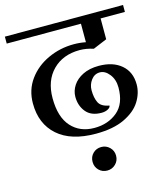

<svg xmlns="http://www.w3.org/2000/svg" viewBox="-127 -691 843 962"><g transform="rotate(-15 294.5 -209.5)"><path d="M564 -198Q564 -153 537.5 -110.5Q511 -68 452.5 -40Q394 -12 304 -12Q175 -12 106 -73Q37 -134 37 -240Q37 -310 75.5 -363Q114 -416 177 -445Q240 -474 311 -474Q343 -474 373 -468V-564H-12V-600H601V-564H475V-456L403 -426Q366 -438 332 -438Q245 -438 192 -384.5Q139 -331 139 -240Q139 -142 184 -92Q229 -42 304 -42Q375 -42 423.5 -82.5Q472 -123 472 -207Q472 -248 450 -276Q428 -304 401 -304Q373 -304 355.5 -280.5Q338 -257 338 -228Q338 -189 350.5 -163.5Q363 -138 405 -131Q405 -121 391 -113.5Q377 -106 358 -106Q304 -106 277.5 -138.5Q251 -171 251 -217Q251 -248 269 -275.5Q287 -303 321.5 -320Q356 -337 404 -337Q477 -337 520.5 -300Q564 -263 564 -198ZM372 120Q372 146 354 163.5Q336 181 311 181Q285 181 267.5 163.5Q250 146 250 120Q250 94 267.5 76.5Q285 59 311 59Q336 59 354 76.5Q372 94 372 120Z"/></g></svg>

Font: Arya
Style: Regular
Weight: 400
Designer: Eduardo Rodriguez Tunni, Modular Infotech
Foundry: Eduardo Rodriguez Tunni, Modular Infotech
Version: Version 1.002